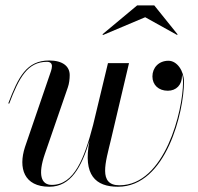

<svg xmlns="http://www.w3.org/2000/svg" viewBox="-20 -700 752 730"><path d="M532 -634.5 653.5 -567 655 -569.5 566.5 -679.5H501.5L369.5 -569.5L372 -567ZM150.5 -114.5 238 -368C243 -382 245 -400 245 -414.5C245 -447.5 219 -470 167 -470C81 -470 49.5 -407 11.5 -307L15 -306C52.5 -405 85 -465 158.5 -465C171 -465 177.5 -459 177.5 -448.5C177.5 -443.5 176 -436 174 -430L75 -141C49 -61 71 10 167.5 10C249.5 10 289.5 -64.5 320 -163.5C295 -34 343.5 10 428.5 10C613.5 10 679.5 -278.5 679.5 -389C679.5 -430 653.5 -469 620.5 -469C583.5 -469 559.5 -442.5 559.5 -409.5C559.5 -377 583 -355 618 -355C650 -355 672 -377 672 -412C672 -414 671.5 -416 671.5 -418.5C674.5 -409 676 -399 676 -389C676 -279.5 607 4.5 434 4.5C352.5 4.5 381.5 -83.5 401.5 -167.5L470.5 -460H390.5L334 -225C301 -98.5 262.5 3 177 3C136 3 123.5 -36 150.5 -114.5Z"/></svg>

Font: Bodoni* 48pt
Style: Italic
Weight: 400
Italic angle: -13°
Version: Version 2.3